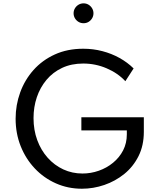

<svg xmlns="http://www.w3.org/2000/svg" viewBox="-20 -1138 969 1174"><path d="M481 16Q395.5 16 321.8 -16.8Q248 -49.5 192.8 -108Q137.5 -166.5 106.5 -244.2Q75.5 -322 75.5 -412Q75.5 -496 103.5 -573Q131.5 -650 185 -710Q238.5 -770 315.2 -805Q392 -840 489 -840Q550 -840 606.2 -825.2Q662.5 -810.5 711 -783.5Q759.5 -756.5 797 -719.5L746.5 -641.5Q700.5 -691 632.2 -720.2Q564 -749.5 489 -749.5Q416.5 -749.5 360 -723Q303.5 -696.5 264.5 -650Q225.5 -603.5 205.2 -543.5Q185 -483.5 185 -416Q185 -343 207.8 -281.2Q230.5 -219.5 271.5 -173.5Q312.5 -127.5 367 -102.2Q421.5 -77 484.5 -77Q535.5 -77 584 -94Q632.5 -111 671.2 -142.8Q710 -174.5 732.8 -218.5Q755.5 -262.5 755.5 -316.5V-340.5H477.5V-421H859.5V-332Q859.5 -248 827 -183.2Q794.5 -118.5 739.8 -74.2Q685 -30 617.8 -7Q550.5 16 481 16ZM491 -996Q474 -996 460.2 -1004.2Q446.5 -1012.5 438.2 -1026.2Q430 -1040 430 -1057Q430 -1073.5 438.2 -1087.2Q446.5 -1101 460.2 -1109.2Q474 -1117.5 491 -1117.5Q508 -1117.5 521.5 -1109.2Q535 -1101 543.2 -1087.2Q551.5 -1073.5 551.5 -1057Q551.5 -1040 543.2 -1026.2Q535 -1012.5 521.5 -1004.2Q508 -996 491 -996Z"/></svg>

Font: Spartan Thin Medium
Style: Regular
Weight: 500
Version: Version 1.004